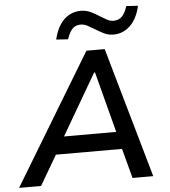

<svg xmlns="http://www.w3.org/2000/svg" viewBox="-73 -980 914 1035"><g transform="rotate(-5 384.5 -463.0)"><path d="M-12 0 414 -705H513L714 0H602L549 -199L593 -161H168L223 -198L107 0ZM445 -584 240 -232 219 -255H572L542 -232L450 -584ZM321 -775 257 -779Q268 -826 288.5 -857.5Q309 -889 338 -905.5Q367 -922 402 -922Q431 -922 456 -910Q481 -898 502 -884Q521 -872 538.5 -862.5Q556 -853 574 -853Q603 -853 620.5 -871.5Q638 -890 649 -926L712 -922Q697 -854 658.5 -816.5Q620 -779 568 -779Q538 -779 514 -791.5Q490 -804 467 -818Q449 -829 431.5 -838.5Q414 -848 395 -848Q367 -848 350 -830Q333 -812 321 -775Z"/></g></svg>

Font: Nunito Sans 7pt SemiBold
Style: Italic
Weight: 600
Italic angle: -9°
Designer: Vernon Adams
Foundry: Vernon Adams
Version: Version 3.101;gftools[0.9.27]